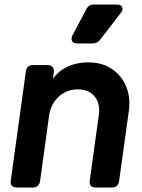

<svg xmlns="http://www.w3.org/2000/svg" viewBox="-20 -833 633 853"><path d="M55 0Q23 0 28 -32L95 -516Q99 -544 127 -544H190Q205 -544 213 -535.5Q221 -527 219 -512L215 -483Q242 -520 282.5 -538Q323 -556 371 -556Q433 -556 476.5 -527Q520 -498 540.5 -448.5Q561 -399 552 -337L509 -28Q505 0 477 0H406Q374 0 379 -32L419 -322Q426 -374 400 -405Q374 -436 326 -436Q277 -436 241.5 -404Q206 -372 198 -319L158 -28Q153 0 126 0ZM324 -640Q307 -640 300.5 -650Q294 -660 302 -676L363 -791Q373 -813 398 -813H498Q517 -813 522.5 -802Q528 -791 517 -776L426 -658Q413 -640 390 -640Z"/></svg>

Font: Pitagon Sans Text Bold
Style: Italic
Weight: 700
Italic angle: -8°
Designer: Travis Tran
Foundry: Pitagon
Version: Version 1.001; ttfautohint (v1.8.4.7-5d5b);gftools[0.9.26]